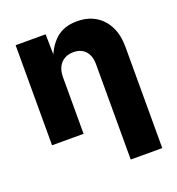

<svg xmlns="http://www.w3.org/2000/svg" viewBox="-135 -657 898 972"><g transform="rotate(-20 314.0 -171.5)"><path d="M224.1 -304.7V0H54.2V-539.1H215.8L218.3 -401.4H207Q228 -467.3 271.2 -507.1Q314.5 -546.9 387.2 -546.9Q444.3 -546.9 486.1 -521.7Q527.8 -496.6 550.8 -450.4Q573.7 -404.3 573.7 -342.3V204.1H403.8V-309.1Q403.8 -355 380.6 -380.6Q357.4 -406.2 315.9 -406.2Q288.6 -406.2 267.8 -394.3Q247.1 -382.3 235.6 -359.9Q224.1 -337.4 224.1 -304.7Z"/></g></svg>

Font: Inter 18pt ExtraBold
Style: Regular
Weight: 800
Designer: Rasmus Andersson
Foundry: rsms
Version: Version 4.001;git-66647c0bb